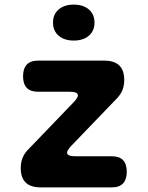

<svg xmlns="http://www.w3.org/2000/svg" viewBox="-20 -813 640 833"><path d="M157 0Q113 0 91.5 -21Q70 -42 70 -84Q70 -108 77.5 -127Q85 -146 100 -162L301 -371Q309 -380 313.5 -387Q318 -394 318 -399Q318 -407 309 -411Q300 -415 282 -415H145Q112 -415 96 -432Q80 -449 80 -482Q80 -515 96 -532.5Q112 -550 145 -550H432Q476 -550 497.5 -529Q519 -508 519 -466Q519 -442 511.5 -423Q504 -404 489 -388L288 -179Q280 -170 275.5 -163Q271 -156 271 -151Q271 -143 280 -139Q289 -135 307 -135H465Q498 -135 514 -118Q530 -101 530 -68Q530 -35 514 -17.5Q498 0 465 0ZM300 -637Q259 -637 234.5 -658Q210 -679 210 -715Q210 -751 234.5 -772Q259 -793 300 -793Q341 -793 365.5 -772Q390 -751 390 -715Q390 -679 365.5 -658Q341 -637 300 -637Z"/></svg>

Font: Maple Mono ExtraBold
Style: Regular
Weight: 800
Monospace: yes
Designer: subframe7536
Version: Version 7.000